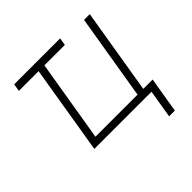

<svg xmlns="http://www.w3.org/2000/svg" viewBox="-178 -692 1005 1005"><g transform="rotate(-45 324.5 -190.0)"><path d="M404.8 -535.6 397.9 -494.1H246.6L171.4 -41H482.9L561.5 -515.6H604L525.4 -41H594.7L562 156.2H519.5L545.4 0H122.1L203.6 -494.1H57.6L64.5 -535.6Z"/></g></svg>

Font: Inter Display ExtraLight
Style: Italic
Weight: 200
Italic angle: -9.39999°
Designer: Rasmus Andersson
Foundry: rsms
Version: Version 4.000;git-a52131595